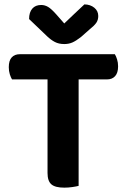

<svg xmlns="http://www.w3.org/2000/svg" viewBox="-20 -856 585 883"><path d="M210.8 -490.8 209.1 -606.7H508.1Q513.8 -598.1 518.4 -583.1Q523.1 -568.2 523.1 -550.9Q523.1 -521.1 509.5 -505.9Q495.9 -490.8 472.3 -490.8ZM333 -606.7 334.7 -490.8H35.3Q29.7 -499.8 25 -514.7Q20.4 -529.7 20.4 -546.9Q20.4 -577.8 34 -592.2Q47.6 -606.7 71.2 -606.7ZM198.6 -517.8H341.6V-1.3Q332.6 1.3 313.9 4.1Q295.1 7 275.6 7Q233.8 7 216.2 -8.3Q198.6 -23.6 198.6 -60.4ZM275.5 -748.1Q297.8 -769.4 321.5 -792Q345.1 -814.7 368.1 -835.8Q395.4 -835.4 413.7 -820.5Q431.9 -805.6 431.9 -782.3Q431.9 -764.4 422.8 -751.1Q413.6 -737.8 391.4 -720.2L352.5 -685.9Q329.7 -668 312.9 -660.7Q296.1 -653.4 275.5 -653.4Q250.6 -653.4 232.2 -663Q213.8 -672.7 196.8 -689L113.8 -768.4Q113.8 -799.3 128.4 -816.2Q143 -833.1 169.3 -833.1Q186.2 -833.1 201.3 -824.1Q216.4 -815.2 239.3 -789.3Z"/></svg>

Font: Baloo Tamma 2
Style: Regular
Weight: 400
Designer: Divya Kowshik, Shuchita Grover and Ek Type
Foundry: Ek Type
Version: Version 1.700